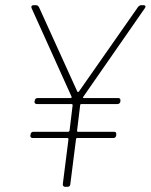

<svg xmlns="http://www.w3.org/2000/svg" viewBox="-20 -720 581 740"><path d="M533 -700H524C520 -700 515 -697 512 -693L284 -367C282 -365 279 -365 278 -367L130 -693C127 -697 124 -700 119 -700H110C102 -700 99 -695 102 -688L256 -347C257 -345 255 -342 252 -342H124C119 -342 114 -338 114 -332L113 -329C112 -323 116 -319 122 -319H256C258 -319 260 -317 260 -315L248 -216C247 -214 245 -212 243 -212H108C103 -212 98 -208 98 -202L97 -198C96 -192 100 -188 106 -188H240C242 -188 244 -186 244 -184L222 -10C222 -4 225 0 231 0H241C246 0 251 -4 251 -10L273 -184C273 -186 275 -188 277 -188H417C423 -188 427 -192 428 -198V-202C429 -208 426 -212 420 -212H280C278 -212 277 -214 277 -216L289 -315C289 -317 291 -319 293 -319H433C439 -319 443 -323 444 -329V-332C445 -338 442 -342 436 -342H303C300 -342 299 -345 301 -347L538 -688C543 -695 541 -700 533 -700Z"/></svg>

Font: Barlow Thin
Style: Italic
Weight: 250
Italic angle: -7°
Designer: Jeremy Tribby
Foundry: Tribby Type
Version: Version 1.422;hotconv 1.0.109;makeotfexe 2.5.65596